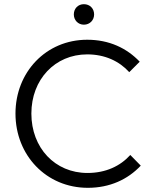

<svg xmlns="http://www.w3.org/2000/svg" viewBox="-20 -888 733 918"><path d="M400 10C505 10 591 -30 653 -96L603 -147C555 -94 486 -61 398 -61C243 -61 130 -181 130 -345C130 -508 243 -628 397 -628C481 -628 550 -596 598 -543L648 -593C586 -658 502 -698 397 -698C200 -698 54 -543 54 -345C54 -146 201 10 400 10ZM333 -819C333 -792 353 -770 381 -770C410 -770 430 -792 430 -819C430 -847 410 -868 381 -868C353 -868 333 -847 333 -819Z"/></svg>

Font: MV Cash Light
Style: Regular
Weight: 300
Designer: Rodrigo Fuenzalida
Foundry: fragTYPE
Version: Version 1.100;Glyphs 3.1.2 (3151)